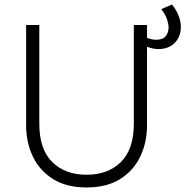

<svg xmlns="http://www.w3.org/2000/svg" viewBox="-20 -810 816 845"><path d="M361 15Q272 15 213 -22.2Q154 -59.5 124.5 -121.5Q95 -183.5 95 -258V-700H153V-266Q153 -153 209.8 -97Q266.5 -41 361 -41Q455.5 -41 512.2 -97Q569 -153 569 -266V-700H627V-258Q627 -183.5 597.5 -121.5Q568 -59.5 509 -22.2Q450 15 361 15ZM677 -594Q653 -594 625 -604.8Q597 -615.5 573 -628V-665Q596.5 -654 622.8 -644.5Q649 -635 667 -635Q696.5 -635 709.2 -650.5Q722 -666 722 -690Q722 -703 715.5 -723.8Q709 -744.5 690 -770L737 -790Q756.5 -766 766.2 -740.2Q776 -714.5 776 -691Q776 -665 764.8 -643Q753.5 -621 731.5 -607.5Q709.5 -594 677 -594Z"/></svg>

Font: Geologica Cursive Thin
Style: Regular
Weight: 250
Designer: Sindre Bremnes, Frode Helland
Foundry: Monokrom Skriftforlag AS
Version: Version 1.010;gftools[0.9.28]